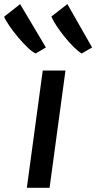

<svg xmlns="http://www.w3.org/2000/svg" viewBox="-70 -892 458 912"><path d="M57.5 0 133 -557H241L165.5 0ZM99.5 -638Q83 -645.5 60.5 -667Q38 -688.5 15.2 -715.8Q-7.5 -743 -25.5 -769.2Q-43.5 -795.5 -50.5 -812.5L25.5 -872.5L148 -666.5ZM318 -638Q301.5 -647.5 280 -668.8Q258.5 -690 237 -716.8Q215.5 -743.5 198.5 -769.2Q181.5 -795 174 -813.5L250 -872.5L367.5 -666.5Z"/></svg>

Font: Koeln Type Sans
Style: Italic
Weight: 400
Italic angle: -7.5°
Designer: Eben Sorkin
Foundry: Eben Sorkin
Version: Version 2.001